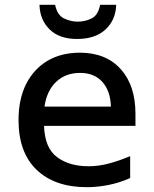

<svg xmlns="http://www.w3.org/2000/svg" viewBox="-20 -768 640 798"><path d="M341 10Q208 10 132.5 -62Q57 -134 57 -269Q57 -356 88.5 -418.5Q120 -481 177 -515Q234 -549 312 -549Q420 -549 481.5 -481Q543 -413 543 -295V-245H163Q166 -153 217 -115Q268 -77 348 -77Q390 -77 433 -88.5Q476 -100 521 -119V-28Q476 -8 430 1Q384 10 341 10ZM441 -325Q439 -390 405.5 -427.5Q372 -465 313 -465Q252 -465 213 -427.5Q174 -390 165 -325ZM300 -606Q227 -606 186.5 -645.5Q146 -685 144 -748H209Q218 -705 246 -691.5Q274 -678 303 -678Q334 -678 361 -691.5Q388 -705 396 -748H463Q461 -685 418.5 -645.5Q376 -606 300 -606Z"/></svg>

Font: Noto Sans Mono Medium
Style: Regular
Weight: 500
Designer: Monotype Design Team
Foundry: Monotype Imaging Inc.
Version: Version 2.014